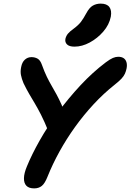

<svg xmlns="http://www.w3.org/2000/svg" viewBox="-20 -1027 722 1062"><path d="M169 15Q140 15 126 0.5Q112 -14 112.5 -41.5Q113 -69 129 -107Q156 -173 199.5 -250Q243 -327 300.5 -405Q358 -483 425 -555Q492 -627 565 -682Q589 -700 604.5 -706.5Q620 -713 634 -713Q652 -713 663.5 -705.5Q675 -698 679.5 -683Q684 -668 680 -648Q677 -633 671 -619.5Q665 -606 652 -592Q639 -578 615 -559Q553 -510 497.5 -450Q442 -390 395 -324.5Q348 -259 309.5 -189.5Q271 -120 243 -50Q228 -12 211 1.5Q194 15 169 15ZM292 -269Q275 -269 264 -277Q253 -285 248 -300Q225 -357 206.5 -393Q188 -429 172.5 -455Q157 -481 142 -506.5Q127 -532 110 -567Q100 -591 96 -611.5Q92 -632 97 -656Q102 -683 117.5 -697Q133 -711 154 -711Q173 -711 188 -702.5Q203 -694 212 -668Q226 -629 239.5 -601.5Q253 -574 266.5 -551Q280 -528 293 -504Q306 -480 320 -449Q334 -418 348 -372Q353 -358 350.5 -340.5Q348 -323 340.5 -306.5Q333 -290 320.5 -279.5Q308 -269 292 -269ZM392 -769Q363 -769 350.5 -781.5Q338 -794 342 -813Q346 -829 356 -841Q366 -853 387 -868Q414 -888 428 -906.5Q442 -925 457 -953Q474 -985 493.5 -996Q513 -1007 537 -1007Q571 -1007 585 -988Q599 -969 593 -935Q584 -890 551.5 -852.5Q519 -815 476.5 -792Q434 -769 392 -769Z"/></svg>

Font: Shantell Sans SemiBold
Style: Italic
Weight: 600
Italic angle: -11°
Designer: Stephen Nixon, Anya Danilova, Shantell Martin
Foundry: Arrow Type
Version: Version 1.011;[c5ecc13dd]